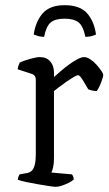

<svg xmlns="http://www.w3.org/2000/svg" viewBox="-20 -720 419 740"><path d="M195 0Q187 0 168 -3Q149 -6 125.5 -10Q102 -14 81 -18.5Q60 -23 49 -27Q49 -34 51.5 -40Q54 -46 56 -48L84 -53Q95 -55 102.5 -62Q110 -69 114 -85Q118 -101 118 -126V-413Q118 -422 114 -427.5Q110 -433 100 -436L48 -453Q49 -462 52 -469Q55 -476 56 -479Q71 -486 96 -493Q121 -500 133 -500Q159 -500 173.5 -483.5Q188 -467 188 -441V-423Q197 -431 212.5 -444.5Q228 -458 245 -470.5Q262 -483 278 -491.5Q294 -500 304 -500Q315 -500 328 -491.5Q341 -483 352 -470.5Q363 -458 370.5 -447Q378 -436 378 -431Q378 -427 374.5 -416Q371 -405 365.5 -392Q360 -379 353 -369Q343 -369 333.5 -371.5Q324 -374 320 -376Q314 -386 306.5 -399Q299 -412 292.5 -421Q286 -430 281 -430Q275 -430 262 -422Q249 -414 234 -403.5Q219 -393 206.5 -383.5Q194 -374 188 -369V-110Q188 -89 184.5 -74.5Q181 -60 178 -55L257 -48Q259 -46 261.5 -41Q264 -36 264 -28Q258 -22 245 -15.5Q232 -9 218.5 -4.5Q205 0 195 0ZM229 -700Q288 -700 315.5 -669Q343 -638 350 -587Q344 -584 333.5 -581Q323 -578 309 -578Q301 -619 283 -633.5Q265 -648 229 -648Q193 -648 175.5 -633.5Q158 -619 150 -578Q137 -578 127 -581Q117 -584 110 -587Q117 -637 144.5 -668.5Q172 -700 229 -700Z"/></svg>

Font: Texturina 12pt ExtraLight
Style: Regular
Weight: 250
Designer: Guillermo Torres Carreño
Foundry: Omnibus-Type
Version: Version 1.002